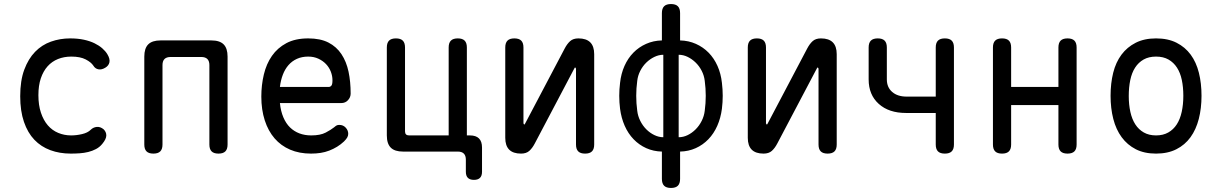

<svg xmlns="http://www.w3.org/2000/svg" viewBox="-20 -750 6040 950"><path d="M80 -274Q80 -351 100 -405Q120 -459 153.5 -493.5Q187 -528 232 -544Q277 -560 327 -560Q365 -560 395 -553.5Q425 -547 447.5 -536Q470 -525 486 -511Q502 -497 511 -482Q525 -459 521.5 -442Q518 -425 501 -415Q483 -404 467 -407Q451 -410 442 -425Q431 -442 404 -456Q377 -470 333 -470Q297 -470 267 -458Q237 -446 215.5 -422Q194 -398 182 -362.5Q170 -327 170 -279Q170 -230 182.5 -192.5Q195 -155 216.5 -130Q238 -105 268 -92.5Q298 -80 332 -80Q358 -80 386 -86.5Q414 -93 429 -108Q441 -120 458.5 -122Q476 -124 493 -110Q499 -104 502.5 -96.5Q506 -89 506 -80Q506 -71 501 -60.5Q496 -50 486 -38Q473 -22 455 -12.5Q437 -3 416.5 2Q396 7 374 8.5Q352 10 330 10Q275 10 229 -7Q183 -24 150 -58.5Q117 -93 98.5 -147Q80 -201 80 -274Z M739 10Q716 10 705 -1Q694 -12 694 -35V-470Q694 -511 713.5 -530.5Q733 -550 774 -550H1026Q1067 -550 1086.5 -530.5Q1106 -511 1106 -470V-35Q1106 -12 1095 -1Q1084 10 1061 10Q1038 10 1027 -1Q1016 -12 1016 -35V-428Q1016 -448 1006 -458Q996 -468 976 -468H824Q804 -468 794 -458Q784 -448 784 -428V-35Q784 -12 773 -1Q762 10 739 10Z M1659 -132Q1678 -132 1690.5 -118.5Q1703 -105 1703 -88Q1703 -79 1698.5 -70.5Q1694 -62 1682 -50Q1666 -35 1648 -24Q1630 -13 1609.5 -5Q1589 3 1566.5 6.5Q1544 10 1519 10Q1461 10 1415.5 -9.5Q1370 -29 1338.5 -65.5Q1307 -102 1290 -154.5Q1273 -207 1273 -272Q1273 -329 1285.5 -381.5Q1298 -434 1325.5 -473.5Q1353 -513 1397 -536.5Q1441 -560 1505 -560Q1565 -560 1605 -539.5Q1645 -519 1669.5 -482Q1694 -445 1704.5 -395.5Q1715 -346 1715 -287Q1715 -269 1702 -254.5Q1689 -240 1668 -240H1365Q1369 -200 1382 -169.5Q1395 -139 1415 -119.5Q1435 -100 1461.5 -90Q1488 -80 1520 -80Q1565 -80 1591.5 -94Q1618 -108 1633 -120Q1641 -127 1646 -129.5Q1651 -132 1659 -132ZM1609 -320Q1614 -320 1619.5 -326Q1625 -332 1625 -353Q1625 -374 1617 -395Q1609 -416 1593.5 -432.5Q1578 -449 1555.5 -459.5Q1533 -470 1505 -470Q1474 -470 1449.5 -459Q1425 -448 1407.5 -428Q1390 -408 1379.5 -380.5Q1369 -353 1365 -320Z M2365 100Q2365 120 2355 130Q2345 140 2325 140Q2305 140 2295 130Q2285 120 2285 100V40Q2285 20 2275 10Q2265 0 2245 0H1974Q1933 0 1913.5 -19.5Q1894 -39 1894 -80V-515Q1894 -538 1905 -549Q1916 -560 1939 -560Q1962 -560 1973 -549Q1984 -538 1984 -515V-100Q1984 -90 1989 -85Q1994 -80 2004 -80H2200V-515Q2200 -538 2211 -549Q2222 -560 2245 -560Q2268 -560 2279 -549Q2290 -538 2290 -515V-80H2305Q2335 -80 2350 -65Q2365 -50 2365 -20Z M2480 -515Q2480 -538 2491 -549Q2502 -560 2525 -560Q2548 -560 2559 -549Q2570 -538 2570 -515V-140Q2572 -134 2574 -134Q2576 -134 2576.5 -135.5Q2577 -137 2579 -140L2774 -510Q2786 -533 2801 -546.5Q2816 -560 2842 -560Q2881 -560 2900.5 -540.5Q2920 -521 2920 -482V-35Q2920 -12 2909 -1Q2898 10 2875 10Q2852 10 2841 -1Q2830 -12 2830 -35V-410Q2828 -416 2826 -416Q2824 -416 2823.5 -414.5Q2823 -413 2821 -410L2626 -40Q2614 -17 2599 -3.5Q2584 10 2558 10Q2519 10 2499.5 -9.5Q2480 -29 2480 -68Z M3345 135Q3345 158 3334 169Q3323 180 3300 180Q3277 180 3266 169Q3255 158 3255 135V0Q3213 -1 3177.5 -17Q3142 -33 3115 -61Q3088 -89 3071 -127.5Q3054 -166 3048 -212Q3044 -244 3044 -276Q3044 -308 3048 -340Q3053 -386 3070 -424Q3087 -462 3114 -489.5Q3141 -517 3177 -533Q3213 -549 3255 -550V-685Q3255 -708 3266 -719Q3277 -730 3300 -730Q3323 -730 3334 -719Q3345 -708 3345 -685V-550Q3387 -549 3423 -533Q3459 -517 3486 -489.5Q3513 -462 3530 -424Q3547 -386 3552 -340Q3556 -308 3556 -276Q3556 -244 3552 -212Q3546 -166 3529 -127.5Q3512 -89 3485 -61Q3458 -33 3422.5 -17Q3387 -1 3345 0ZM3262 -479Q3240 -479 3218 -468.5Q3196 -458 3178 -440.5Q3160 -423 3148 -399.5Q3136 -376 3133 -350Q3128 -313 3128 -276Q3128 -239 3133 -202Q3136 -176 3148 -152Q3160 -128 3178 -110Q3196 -92 3218 -81.5Q3240 -71 3262 -71ZM3338 -71Q3361 -71 3382.5 -81.5Q3404 -92 3422 -110Q3440 -128 3452 -152Q3464 -176 3467 -202Q3472 -239 3472 -276Q3472 -313 3467 -350Q3464 -376 3452 -399.5Q3440 -423 3422 -440.5Q3404 -458 3382.5 -468.5Q3361 -479 3338 -479Z M3680 -515Q3680 -538 3691 -549Q3702 -560 3725 -560Q3748 -560 3759 -549Q3770 -538 3770 -515V-140Q3772 -134 3774 -134Q3776 -134 3776.5 -135.5Q3777 -137 3779 -140L3974 -510Q3986 -533 4001 -546.5Q4016 -560 4042 -560Q4081 -560 4100.5 -540.5Q4120 -521 4120 -482V-35Q4120 -12 4109 -1Q4098 10 4075 10Q4052 10 4041 -1Q4030 -12 4030 -35V-410Q4028 -416 4026 -416Q4024 -416 4023.5 -414.5Q4023 -413 4021 -410L3826 -40Q3814 -17 3799 -3.5Q3784 10 3758 10Q3719 10 3699.5 -9.5Q3680 -29 3680 -68Z M4655 10Q4632 10 4621 -1Q4610 -12 4610 -35V-191H4463Q4378 -191 4328 -236Q4278 -281 4278 -357V-515Q4278 -538 4289 -549Q4300 -560 4323 -560Q4346 -560 4357 -549Q4368 -538 4368 -515V-357Q4368 -318 4394.5 -295Q4421 -272 4466 -272H4610V-515Q4610 -538 4621 -549Q4632 -560 4655 -560Q4678 -560 4689 -549Q4700 -538 4700 -515V-35Q4700 -12 4689 -1Q4678 10 4655 10Z M4938 10Q4915 10 4904 -1Q4893 -12 4893 -35V-515Q4893 -538 4904 -549Q4915 -560 4938 -560Q4961 -560 4972 -549Q4983 -538 4983 -515V-320H5217V-515Q5217 -538 5228 -549Q5239 -560 5262 -560Q5285 -560 5296 -549Q5307 -538 5307 -515V-35Q5307 -12 5296 -1Q5285 10 5262 10Q5239 10 5228 -1Q5217 -12 5217 -35V-230H4983V-35Q4983 -12 4972 -1Q4961 10 4938 10Z M5700 10Q5642 10 5600 -11.5Q5558 -33 5530 -71Q5502 -109 5488.5 -161.5Q5475 -214 5475 -276Q5475 -338 5488 -390Q5501 -442 5529 -479.5Q5557 -517 5599.5 -538.5Q5642 -560 5700 -560Q5759 -560 5801.5 -538.5Q5844 -517 5871.5 -479.5Q5899 -442 5912 -390Q5925 -338 5925 -276Q5925 -214 5911.5 -161.5Q5898 -109 5870.5 -71Q5843 -33 5800.5 -11.5Q5758 10 5700 10ZM5700 -80Q5735 -80 5760.5 -94.5Q5786 -109 5802.5 -134.5Q5819 -160 5827 -196.5Q5835 -233 5835 -276Q5835 -319 5827.5 -354.5Q5820 -390 5803.5 -415.5Q5787 -441 5761.5 -455.5Q5736 -470 5700 -470Q5664 -470 5638.5 -455.5Q5613 -441 5596.5 -415.5Q5580 -390 5572.5 -354Q5565 -318 5565 -275Q5565 -232 5573 -196Q5581 -160 5597.5 -134.5Q5614 -109 5639.5 -94.5Q5665 -80 5700 -80Z"/></svg>

Font: Maple Mono
Style: Regular
Weight: 400
Monospace: yes
Designer: subframe7536
Version: Version 7.300